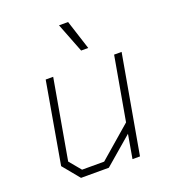

<svg xmlns="http://www.w3.org/2000/svg" viewBox="-132 -817 814 915"><g transform="rotate(-20 275.0 -359.5)"><path d="M52 -85 124 -498H162L91 -94L140 -35H252L414 -175L471 -498H509L421 0H383L404 -121L263 0H122ZM272 -719H318L366 -570H330Z"/></g></svg>

Font: Chakra Petch ExtraLight
Style: Italic
Weight: 275
Italic angle: -10°
Designer: Katatrad Aksorn Co.,Ltd.
Foundry: Cadson Demak Co.,Ltd.
Version: Version 1.000; ttfautohint (v1.6)